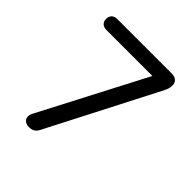

<svg xmlns="http://www.w3.org/2000/svg" viewBox="-192 -841 984 984"><g transform="rotate(45 300.0 -349.0)"><path d="M169 7Q153 7 141.5 -1Q130 -9 127.5 -22.5Q125 -36 134 -54L451 -663V-626H99Q79 -626 68 -636.5Q57 -647 57 -665Q57 -684 68 -694.5Q79 -705 99 -705H494Q514 -705 526.5 -694.5Q539 -684 539 -665Q539 -649 535 -637.5Q531 -626 523 -611L221 -24Q213 -8 200.5 -0.5Q188 7 169 7Z"/></g></svg>

Font: Nunito ExtraLight Medium
Style: Regular
Weight: 500
Version: Version 3.602